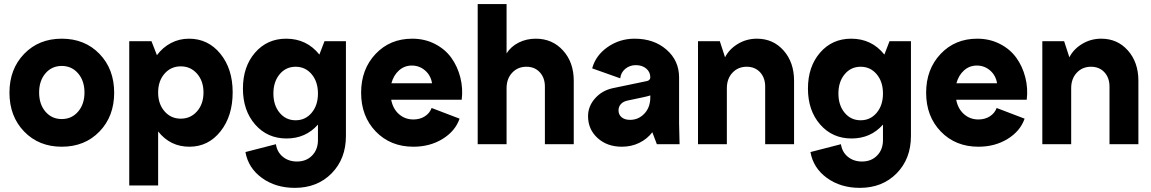

<svg xmlns="http://www.w3.org/2000/svg" viewBox="-20 -700 5589 932"><path d="M279.8 12.2Q168.5 12.2 97.2 -61.5Q25.9 -135.3 25.9 -250Q25.9 -364.7 97.2 -438.5Q168.5 -512.2 279.8 -512.2Q391.6 -512.2 462.9 -438.5Q534.2 -364.7 534.2 -250Q534.2 -135.3 462.9 -61.5Q391.6 12.2 279.8 12.2ZM200.7 -344Q169.9 -308.1 169.9 -251Q169.9 -193.8 200.7 -158Q231.4 -122.1 279.8 -122.1Q328.1 -122.1 359.1 -158.2Q390.1 -194.3 390.1 -251Q390.1 -307.6 359.1 -343.8Q328.1 -379.9 279.8 -379.9Q231.4 -379.9 200.7 -344Z M899.4 12.2Q806.2 12.2 747.6 -62V200.2H607.4V-500H715.3L741.7 -432.1Q770 -470.2 810.1 -491.2Q850.1 -512.2 897.5 -512.2Q990.2 -512.2 1049.8 -439Q1109.4 -365.7 1109.4 -252Q1109.4 -136.7 1050.3 -62.3Q991.2 12.2 899.4 12.2ZM778.6 -342.3Q747.6 -306.6 747.6 -251Q747.6 -195.3 778.6 -159.7Q809.6 -124 857.4 -124Q905.3 -124 936.5 -159.7Q967.8 -195.3 967.8 -251Q967.8 -306.6 936.5 -342.3Q905.3 -377.9 857.4 -377.9Q809.6 -377.9 778.6 -342.3Z M1411.1 211.9Q1317.9 211.9 1251.5 163.8Q1185.1 115.7 1171.4 38.1L1319.3 0Q1325.2 38.6 1353.3 61.3Q1381.3 84 1421.4 84Q1466.8 84 1495.1 54.9Q1523.4 25.9 1523.4 -20V-95.2Q1463.9 -27.8 1371.1 -27.8Q1277.8 -27.8 1218.5 -95.7Q1159.2 -163.6 1159.2 -270Q1159.2 -376.5 1218 -444.3Q1276.9 -512.2 1369.1 -512.2Q1468.8 -512.2 1530.3 -435.1L1555.2 -500H1659.2V-40Q1659.2 70.8 1589.8 141.4Q1520.5 211.9 1411.1 211.9ZM1337.4 -339.6Q1307.1 -303.2 1307.1 -246.1Q1307.1 -189 1337.4 -152.6Q1367.7 -116.2 1415 -116.2Q1462.4 -116.2 1492.9 -152.6Q1523.4 -189 1523.4 -246.1Q1523.4 -303.2 1492.9 -339.6Q1462.4 -376 1415 -376Q1367.7 -376 1337.4 -339.6Z M1986.8 12.2Q1875.5 12.2 1804.2 -61.5Q1732.9 -135.3 1732.9 -250Q1732.9 -363.8 1803 -438Q1873 -512.2 1981 -512.2Q2041.5 -512.2 2091.1 -486.8Q2140.6 -461.4 2170.7 -419.7Q2200.7 -377.9 2214.4 -324.7Q2228 -271.5 2221.2 -215.8H1878.9Q1887.2 -171.9 1916.5 -146Q1945.8 -120.1 1986.8 -120.1Q2018.6 -120.1 2042.2 -135.3Q2065.9 -150.4 2075.2 -175.8L2210.9 -124Q2189.9 -63.5 2128.4 -25.6Q2066.9 12.2 1986.8 12.2ZM1879.9 -295.9H2077.1Q2071.3 -333.5 2043.7 -357.7Q2016.1 -381.8 1979 -381.8Q1943.4 -381.8 1917 -358.4Q1890.6 -335 1879.9 -295.9Z M2298.8 0V-680.2H2439V-440.9Q2460 -474.1 2497.6 -493.2Q2535.2 -512.2 2581.1 -512.2Q2661.1 -512.2 2713.1 -454.8Q2765.1 -397.5 2765.1 -308.1V0H2625V-279.8Q2625 -322.3 2600.3 -349.1Q2575.7 -376 2535.2 -376Q2493.2 -376 2466.1 -346.9Q2439 -317.9 2439 -272V0Z M2998.5 12.2Q2927.2 12.2 2880.9 -29.8Q2834.5 -71.8 2834.5 -136.2Q2834.5 -184.1 2868.4 -222.4Q2902.3 -260.7 2954.6 -272L3118.7 -306.2Q3127.4 -307.6 3132.1 -312.7Q3136.7 -317.9 3136.7 -324.2Q3136.7 -350.6 3116.9 -367.2Q3097.2 -383.8 3066.4 -383.8Q3036.6 -383.8 3015.1 -365.7Q2993.7 -347.7 2990.7 -319.8L2854.5 -368.2Q2871.6 -431.2 2929.7 -471.7Q2987.8 -512.2 3060.5 -512.2Q3154.3 -512.2 3215.3 -459Q3276.4 -405.8 3276.4 -324.2V-100.1L3278.8 0H3168.5L3146.5 -58.1Q3121.6 -25.4 3083.3 -6.6Q3044.9 12.2 2998.5 12.2ZM2982.4 -164.1Q2982.4 -143.6 2997.3 -130.9Q3012.2 -118.2 3038.6 -118.2Q3079.1 -118.2 3107.9 -148.4Q3136.7 -178.7 3136.7 -228V-236.8Q3123.5 -232.4 3102.5 -228L3026.4 -211.9Q3005.4 -207.5 2993.9 -194.8Q2982.4 -182.1 2982.4 -164.1Z M3368.2 0V-500H3474.1L3499.5 -421.9Q3519.5 -461.4 3561.5 -486.8Q3603.5 -512.2 3654.3 -512.2Q3732.9 -512.2 3783.7 -454.8Q3834.5 -397.5 3834.5 -308.1V0H3694.3V-279.8Q3694.3 -322.3 3669.7 -349.1Q3645 -376 3604.5 -376Q3562.5 -376 3535.4 -346.9Q3508.3 -317.9 3508.3 -272V0Z M4153.8 211.9Q4060.5 211.9 3994.1 163.8Q3927.7 115.7 3914.1 38.1L4062 0Q4067.9 38.6 4095.9 61.3Q4124 84 4164.1 84Q4209.5 84 4237.8 54.9Q4266.1 25.9 4266.1 -20V-95.2Q4206.5 -27.8 4113.8 -27.8Q4020.5 -27.8 3961.2 -95.7Q3901.9 -163.6 3901.9 -270Q3901.9 -376.5 3960.7 -444.3Q4019.5 -512.2 4111.8 -512.2Q4211.4 -512.2 4272.9 -435.1L4297.9 -500H4401.9V-40Q4401.9 70.8 4332.5 141.4Q4263.2 211.9 4153.8 211.9ZM4080.1 -339.6Q4049.8 -303.2 4049.8 -246.1Q4049.8 -189 4080.1 -152.6Q4110.4 -116.2 4157.7 -116.2Q4205.1 -116.2 4235.6 -152.6Q4266.1 -189 4266.1 -246.1Q4266.1 -303.2 4235.6 -339.6Q4205.1 -376 4157.7 -376Q4110.4 -376 4080.1 -339.6Z M4729.5 12.2Q4618.2 12.2 4546.9 -61.5Q4475.6 -135.3 4475.6 -250Q4475.6 -363.8 4545.7 -438Q4615.7 -512.2 4723.6 -512.2Q4784.2 -512.2 4833.7 -486.8Q4883.3 -461.4 4913.3 -419.7Q4943.4 -377.9 4957 -324.7Q4970.7 -271.5 4963.9 -215.8H4621.6Q4629.9 -171.9 4659.2 -146Q4688.5 -120.1 4729.5 -120.1Q4761.2 -120.1 4784.9 -135.3Q4808.6 -150.4 4817.9 -175.8L4953.6 -124Q4932.6 -63.5 4871.1 -25.6Q4809.6 12.2 4729.5 12.2ZM4622.6 -295.9H4819.8Q4814 -333.5 4786.4 -357.7Q4758.8 -381.8 4721.7 -381.8Q4686 -381.8 4659.7 -358.4Q4633.3 -335 4622.6 -295.9Z M5039.6 0V-500H5145.5L5170.9 -421.9Q5190.9 -461.4 5232.9 -486.8Q5274.9 -512.2 5325.7 -512.2Q5404.3 -512.2 5455.1 -454.8Q5505.9 -397.5 5505.9 -308.1V0H5365.7V-279.8Q5365.7 -322.3 5341.1 -349.1Q5316.4 -376 5275.9 -376Q5233.9 -376 5206.8 -346.9Q5179.7 -317.9 5179.7 -272V0Z"/></svg>

Font: Apfel Grotezk
Style: Bold
Weight: 700
Designer: Luigi Gorlero
Foundry: Collletttivo
Version: Version 2.000;FEAKit 1.0